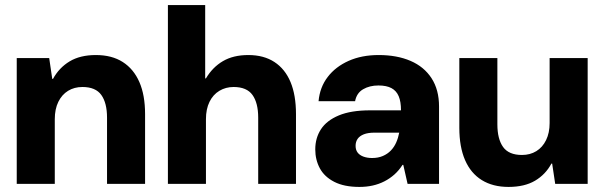

<svg xmlns="http://www.w3.org/2000/svg" viewBox="-20 -725 2383 757"><path d="M46 0V-496H174L186 -414H189Q213 -458 254.5 -483Q296 -508 358 -508Q421 -508 464 -480.5Q507 -453 529.5 -401.5Q552 -350 552 -275V0H402V-261Q402 -319 379.5 -350.5Q357 -382 305 -382Q273 -382 248.5 -367Q224 -352 210 -323.5Q196 -295 196 -255V0Z M642 0V-705H789V-416H792Q818 -460 859 -484Q900 -508 959 -508Q1020 -508 1062 -480.5Q1104 -453 1125.5 -401.5Q1147 -350 1147 -275V0H998V-261Q998 -319 975.5 -350.5Q953 -382 901 -382Q870 -382 845 -367Q820 -352 806 -323.5Q792 -295 792 -255V0Z M1397 12Q1337 12 1298 -8Q1259 -28 1241 -61.5Q1223 -95 1223 -136Q1223 -181 1245.5 -215.5Q1268 -250 1316 -270Q1364 -290 1439 -290H1561Q1561 -324 1552 -345.5Q1543 -367 1523.5 -377.5Q1504 -388 1472 -388Q1437 -388 1411.5 -373Q1386 -358 1380 -326H1236Q1241 -381 1272 -421.5Q1303 -462 1354.5 -485Q1406 -508 1473 -508Q1545 -508 1598.5 -485Q1652 -462 1681.5 -416.5Q1711 -371 1711 -305V0H1587L1570 -75H1567Q1553 -53 1535 -37Q1517 -21 1495.5 -10Q1474 1 1449.5 6.5Q1425 12 1397 12ZM1447 -102Q1471 -102 1489.5 -110Q1508 -118 1521 -131.5Q1534 -145 1542 -163Q1550 -181 1554 -202H1457Q1431 -202 1414.5 -195.5Q1398 -189 1390 -177.5Q1382 -166 1382 -150Q1382 -134 1390 -123.5Q1398 -113 1413 -107.5Q1428 -102 1447 -102Z M1985 12Q1923 12 1879.5 -15Q1836 -42 1813.5 -94Q1791 -146 1791 -221V-496H1941V-235Q1941 -177 1963.5 -145.5Q1986 -114 2038 -114Q2070 -114 2094.5 -129Q2119 -144 2133 -172.5Q2147 -201 2147 -240V-496H2297V0H2169L2157 -80H2154Q2131 -37 2089.5 -12.5Q2048 12 1985 12Z"/></svg>

Font: DM Sans 9pt 36pt Black
Style: Regular
Weight: 900
Version: Version 4.004;gftools[0.9.30]